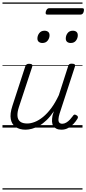

<svg xmlns="http://www.w3.org/2000/svg" viewBox="-20 -1030 698 1550"><path d="M186 17Q139 17 107 -4.5Q75 -26 67 -68.5Q59 -111 80 -175L184 -494Q189 -506 195.5 -510.5Q202 -515 215 -515Q232 -515 238 -509Q244 -503 240 -491L133 -167Q119 -125 121 -94.5Q123 -64 142.5 -48.5Q162 -33 200 -33Q228 -33 260.5 -45.5Q293 -58 327 -85.5Q361 -113 393.5 -156.5Q426 -200 455 -262L530 -495Q534 -508 540 -512Q546 -516 559 -516Q576 -516 582.5 -510.5Q589 -505 585 -493L461 -113Q453 -87 452 -68Q451 -49 459 -40Q467 -31 483 -31Q499 -31 515 -40.5Q531 -50 544.5 -64.5Q558 -79 568 -93Q572 -101 579 -104Q586 -107 597 -100Q608 -94 609 -86.5Q610 -79 605 -71Q593 -51 574.5 -31Q556 -11 531 3Q506 17 476 17Q452 17 435.5 9Q419 1 410 -13.5Q401 -28 400 -49Q399 -70 404 -97L415 -132Q387 -90 357 -61Q327 -32 296.5 -15Q266 2 238 9.5Q210 17 186 17ZM322 -683Q305 -683 293.5 -692Q282 -701 282 -719Q282 -743 297 -762.5Q312 -782 339 -782Q357 -782 368.5 -773Q380 -764 380 -745Q380 -722 365 -702.5Q350 -683 322 -683ZM551 -683Q533 -683 522 -692Q511 -701 511 -719Q511 -743 525.5 -762.5Q540 -782 568 -782Q586 -782 597 -773Q608 -764 608 -745Q608 -722 593.5 -702.5Q579 -683 551 -683ZM364 -912Q352 -912 349.5 -918.5Q347 -925 350 -937Q354 -950 360.5 -957Q367 -964 378 -964H643Q655 -964 657 -957Q659 -950 656 -937Q653 -924 646 -918Q639 -912 628 -912ZM0 490H646V500H0ZM0 -20H646V0H0ZM0 -505H646V-500H0ZM0 -1010H646V-1000H0Z"/></svg>

Font: Playwrite BE VLG Guides
Style: Regular
Weight: 400
Designer: Veronika Burian, José Scaglione
Foundry: TypeTogether
Version: Version 1.003